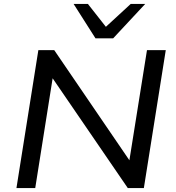

<svg xmlns="http://www.w3.org/2000/svg" viewBox="-20 -961 897 981"><path d="M64 0 176 -705H257L650 -129H639L731 -705H827L715 0H633L240 -574H251L160 0ZM468 -765 356 -941H429L521 -824L648 -941H722L558 -765Z"/></svg>

Font: Nunito Sans 10pt SemiExpanded Medium
Style: Italic
Weight: 500
Width: 6
Italic angle: -9°
Designer: Vernon Adams
Foundry: Vernon Adams
Version: Version 3.101;gftools[0.9.27]